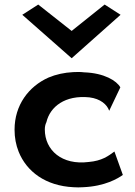

<svg xmlns="http://www.w3.org/2000/svg" viewBox="-20 -811 595 844"><path d="M78 -746 295 -555 510 -746 440 -791 295 -675 148 -791ZM460 -324 509 -427C493 -456 438 -490 350 -493C334 -495 318 -495 302 -494C263 -492 226 -484 193 -470C106 -431 44 -349 44 -241C44 -206 50 -174 62 -144C97 -57 180 6 303 12C317 13 331 13 345 12C442 8 499 -27 520 -42L483 -145C456 -125 428 -104 370 -99C253 -84 177 -150 177 -242C177 -253 179 -264 184 -274C200 -342 266 -394 373 -383C422 -377 451 -351 460 -324Z"/></svg>

Font: Bluebird
Style: Ext
Weight: 400
Designer: Jasper
Foundry: Cannot Into Space Fonts
Version: Version 0.98